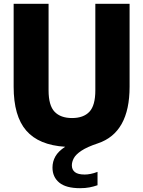

<svg xmlns="http://www.w3.org/2000/svg" viewBox="-20 -760 750 1006"><path d="M399.5 226Q326 226 290.5 196.8Q255 167.5 255 118Q255 86.5 270.2 59.5Q285.5 32.5 321.5 9Q183.5 0.5 117.5 -75.8Q51.5 -152 51.5 -305.5V-740H234.5V-286.5Q234.5 -207.5 266 -174.5Q297.5 -141.5 357.5 -141.5Q417.5 -141.5 448.5 -174.5Q479.5 -207.5 479.5 -286.5V-740H659V-305.5Q659 -64.5 493 -9Q436 10 406.5 29.8Q377 49.5 366.8 68.8Q356.5 88 356.5 106.5Q356.5 129 372.5 141.8Q388.5 154.5 424 154.5Q438 154.5 454.8 151.2Q471.5 148 491 140.5V210.5Q471 217.5 449 221.8Q427 226 399.5 226Z"/></svg>

Font: Encode Sans SmCnd XBd
Style: Regular
Weight: 800
Width: 4
Designer: Multiple Designers
Foundry: Impallari Type
Version: Version 3.002; ttfautohint (v1.8.3) -l 8 -r 50 -G 200 -x 14 